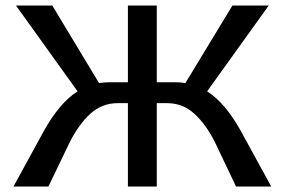

<svg xmlns="http://www.w3.org/2000/svg" viewBox="-20 -678 1035 698"><path d="M966 0H838L761 -162Q728 -227 686 -265Q644 -303 587 -303H550V0H445V-303H408Q351 -303 309 -265Q267 -227 234 -162L156 0H29L139 -201Q196 -304 262 -346L38 -658H170L340 -376Q358 -379 377 -379H445V-658H550V-379H618Q636 -379 654 -376L825 -658H957L733 -346Q799 -304 856 -201Z"/></svg>

Font: Ysabeau Infant Semibold
Style: Regular
Weight: 600
Designer: Christian Thalmann (Catharsis Fonts)
Version: Version 0.003